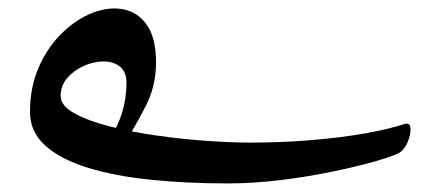

<svg xmlns="http://www.w3.org/2000/svg" viewBox="-20 -425 1032 450"><path d="M50.3 -162.6Q50.3 -221.7 71.5 -269Q92.8 -316.4 126.5 -348.6Q160.2 -380.9 198 -395.3Q235.8 -409.7 269.5 -403.1Q303.2 -396.5 324.5 -366.2Q345.7 -335.9 345.7 -278.3Q345.7 -223.1 321.3 -175.8Q296.9 -128.4 262.7 -73.2Q255.4 -62 245.8 -64Q236.3 -65.9 231.7 -75.7Q227.1 -85.4 234.4 -95.7Q276.4 -157.2 276.4 -231Q276.4 -257.3 260.7 -269.3Q245.1 -281.2 222.2 -281Q199.2 -280.8 176.3 -270.5Q153.3 -260.3 137.7 -242.2Q122.1 -224.1 122.1 -200.2Q122.1 -177.7 153.1 -160.2Q184.1 -142.6 234.6 -129.4Q285.2 -116.2 344.7 -107.7Q404.3 -99.1 462.6 -95Q521 -90.8 565.9 -90.8Q641.6 -90.8 710.9 -96.7Q780.3 -102.5 836.4 -112.5Q892.6 -122.6 927.7 -134.3Q941.4 -138.7 942.1 -123.8Q942.9 -108.9 934.8 -90.6Q926.8 -72.3 913.1 -65.4Q895.5 -57.1 854 -45.4Q812.5 -33.7 756.3 -22.2Q700.2 -10.7 637.2 -2.9Q574.2 4.9 513.2 4.9Q417.5 4.9 333.7 -3.7Q250 -12.2 186.3 -31.7Q122.6 -51.3 86.4 -83.5Q50.3 -115.7 50.3 -162.6Z"/></svg>

Font: Awami Nastaliq
Style: Regular
Weight: 400
Designer: Peter Martin, SIL International
Foundry: SIL International
Version: Version 3.100